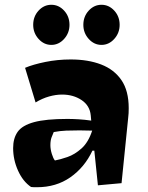

<svg xmlns="http://www.w3.org/2000/svg" viewBox="-20 -761 620 804"><path d="M135 23Q129 23 122.5 23Q116 23 110 22Q76 -1 55.5 -46.5Q35 -92 35 -141Q35 -182 54 -209Q73 -236 122.5 -249.5Q172 -263 262 -263Q284 -263 309 -261.5Q334 -260 362 -256L360 -278Q356 -319 321.5 -342Q287 -365 240 -365Q214 -365 185.5 -357Q157 -349 129 -332L85 -477Q118 -491 169.5 -501.5Q221 -512 276 -512Q349 -512 403.5 -491Q458 -470 488.5 -425.5Q519 -381 519 -308Q519 -299 518.5 -287Q518 -275 517 -270L489 6L390 15L375 -130H367Q334 -60 274.5 -18.5Q215 23 135 23ZM210 -89Q232 -93 262.5 -103.5Q293 -114 321.5 -139.5Q350 -165 366 -214Q353 -214 340 -214.5Q327 -215 313 -215Q282 -215 257 -214Q232 -213 205 -208Q201 -199 196 -186Q191 -173 191 -153Q191 -136 197 -116.5Q203 -97 210 -89ZM405 -573Q374 -573 351.5 -598Q329 -623 329 -657Q329 -692 351.5 -716.5Q374 -741 405 -741Q436 -741 458.5 -716.5Q481 -692 481 -657Q481 -623 458.5 -598Q436 -573 405 -573ZM195 -573Q164 -573 141.5 -598Q119 -623 119 -657Q119 -692 141.5 -716.5Q164 -741 195 -741Q226 -741 248.5 -716.5Q271 -692 271 -657Q271 -623 248.5 -598Q226 -573 195 -573Z"/></svg>

Font: Joti One
Style: Regular
Weight: 400
Designer: Eduardo Rodriguez Tunni
Foundry: Eduardo Rodriguez Tunni
Version: Version 1.002; ttfautohint (v1.8.4.7-5d5b);gftools[0.9.24]